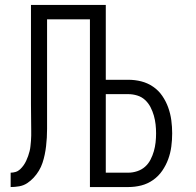

<svg xmlns="http://www.w3.org/2000/svg" viewBox="-20 -755 790 775"><path d="M23 0V-58Q33 -58 43 -61Q53 -64 61 -71.5Q69 -79 75 -87.5Q81 -96 85.5 -105.5Q90 -115 93.5 -125Q97 -135 99.5 -145Q102 -155 103 -165.5Q104 -176 105 -186.5Q106 -197 106 -207.5Q106 -218 106 -228Q106 -255 105.5 -281.5Q105 -308 105 -335V-735H407V-433H498Q525 -433 550.5 -426.5Q576 -420 598 -405Q620 -390 635 -368Q650 -346 659 -321Q668 -296 671.5 -269.5Q675 -243 675 -217Q675 -190 671.5 -163.5Q668 -137 659 -112.5Q650 -88 635 -66Q620 -44 598 -28.5Q576 -13 550.5 -6.5Q525 0 498 0H343V-677H170V-269Q170 -252 170 -234.5Q170 -217 169 -199.5Q168 -182 166 -165Q164 -148 160.5 -131Q157 -114 151.5 -97.5Q146 -81 137 -66Q128 -51 116 -38Q104 -25 89.5 -15.5Q75 -6 57.5 -3Q40 0 23 0ZM407 -58H498Q516 -58 534 -64Q552 -70 565.5 -82Q579 -94 587.5 -110.5Q596 -127 601 -144.5Q606 -162 608 -180Q610 -198 610 -217Q610 -235 608 -253Q606 -271 601 -288.5Q596 -306 587.5 -322.5Q579 -339 565.5 -351.5Q552 -364 534 -369.5Q516 -375 498 -375H407Z"/></svg>

Font: Iosevka Aile Light
Style: Regular
Weight: 300
Designer: Belleve Invis
Foundry: Belleve Invis
Version: Version 27.3.5; ttfautohint (v1.8.4)